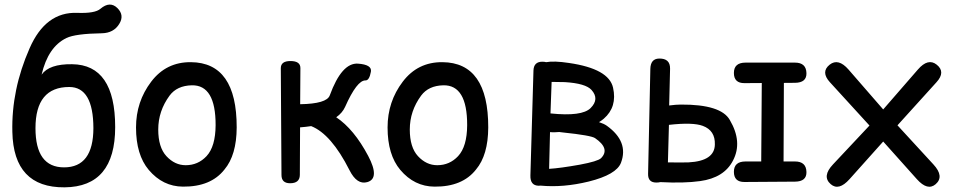

<svg xmlns="http://www.w3.org/2000/svg" viewBox="-20 -780 4125 827"><path d="M107.4 -571.8Q176.3 -730 313 -724.6Q389.2 -721.7 412.6 -742.2Q453.6 -776.9 485.8 -745.1Q517.1 -713.9 493.2 -676.3Q469.2 -637.7 418.5 -636.7Q304.2 -634.8 266.1 -616.2Q187 -578.1 159.2 -458.5Q191.9 -504.9 290.5 -503.4Q476.1 -501.5 476.1 -232.4Q476.1 24.9 258.3 26.9Q38.1 28.8 33.2 -211.9Q28.8 -393.6 107.4 -571.8ZM278.3 -405.3Q132.8 -405.3 132.8 -228Q132.8 -59.1 255.9 -59.1Q381.8 -59.1 382.3 -228Q381.8 -405.3 278.3 -405.3Z M806.2 -412.6Q742.2 -411.1 710.4 -368.2Q661.6 -301.8 661.6 -222.2Q661.6 -145.5 696.8 -107.4Q732.9 -68.4 779.8 -68.4Q833 -68.4 869.6 -107.4Q908.2 -148.9 908.7 -240.7Q909.2 -414.6 806.2 -412.6ZM802.2 -512.2Q1000 -510.7 999.5 -231Q999 -111.8 946.8 -49.8Q888.2 24.9 768.1 23.9Q681.2 23.4 620.6 -48.3Q565.9 -113.3 565.9 -231Q565.9 -342.3 631.3 -428.2Q695.8 -513.2 802.2 -512.2Z M1229.5 9.3Q1192.4 9.3 1192.4 -26.4L1189.5 -486.3Q1189.5 -517.1 1231 -517.1Q1274.4 -517.1 1273.9 -486.3L1272.9 -331.1Q1387.2 -333 1400.4 -369.1Q1452.1 -510.7 1522 -505.9Q1583 -501.5 1577.6 -471.2Q1570.8 -433.1 1554.2 -433.6Q1517.6 -434.6 1466.3 -319.3Q1454.6 -293.5 1428.2 -274.9Q1504.9 -223.6 1565.9 -108.4Q1617.2 -11.2 1562 4.4Q1517.6 17.1 1485.4 -46.9Q1406.7 -202.6 1320.3 -236.8Q1298.3 -233.4 1272.5 -231.4Q1272 -128.9 1271.5 -26.4Q1271 9.3 1229.5 9.3Z M1889.6 -412.6Q1825.7 -411.1 1793.9 -368.2Q1745.1 -301.8 1745.1 -222.2Q1745.1 -145.5 1780.3 -107.4Q1816.4 -68.4 1863.3 -68.4Q1916.5 -68.4 1953.1 -107.4Q1991.7 -148.9 1992.2 -240.7Q1992.7 -414.6 1889.6 -412.6ZM1885.7 -512.2Q2083.5 -510.7 2083 -231Q2082.5 -111.8 2030.3 -49.8Q1971.7 24.9 1851.6 23.9Q1764.6 23.4 1704.1 -48.3Q1649.4 -113.3 1649.4 -231Q1649.4 -342.3 1714.8 -428.2Q1779.3 -513.2 1885.7 -512.2Z M2356 -427.2 2351.1 -291.5Q2486.8 -277.3 2523.9 -314.5Q2563 -353.5 2527.8 -392.6Q2502.4 -420.9 2412.6 -426.3ZM2315.9 -514.2Q2325.2 -514.2 2332.5 -512.2Q2366.2 -518.6 2430.7 -508.8Q2602.5 -483.9 2620.6 -402.3Q2639.2 -319.3 2580.6 -268.6Q2571.3 -260.7 2560.1 -253.9Q2581.5 -247.1 2593.8 -238.3Q2689 -169.9 2654.8 -79.1Q2635.3 -27.8 2515.6 2Q2405.8 28.8 2308.6 19.5Q2304.7 20 2299.8 20Q2263.2 19 2264.6 -24.4L2277.8 -476.6Q2279.3 -514.2 2315.9 -514.2ZM2388.7 -211.4Q2380.4 -210.9 2371.6 -210.4Q2359.4 -210 2349.1 -210.9L2345.2 -52.7Q2393.6 -55.7 2478 -70.8Q2554.2 -85 2568.8 -98.6Q2609.4 -139.6 2543 -185.1Q2525.9 -196.8 2404.3 -209.5Q2396 -210.4 2388.7 -211.4Z M3191.4 -510.3H3404.3Q3452.6 -510.3 3453.6 -464.8Q3454.6 -423.8 3404.3 -423.3L3356.4 -422.9Q3356 -253.4 3355 -84.5H3404.3Q3452.6 -84.5 3453.6 -39.1Q3454.6 2 3404.3 2.4L3187 3.9Q3141.1 4.4 3141.1 -40Q3141.1 -84.5 3191.4 -84.5H3258.8Q3259.8 -253.4 3261.2 -422.4L3187 -421.9Q3141.1 -421.4 3141.1 -465.8Q3141.1 -510.3 3191.4 -510.3ZM2807.1 6.3Q2770.5 6.3 2771.5 -31.2L2781.2 -483.4Q2782.2 -526.9 2818.8 -527.8Q2866.7 -528.8 2866.2 -484.4L2862.3 -325.7Q2893.1 -329.6 2912.6 -329.6Q3085.4 -330.6 3123.5 -263.2Q3179.2 -168.5 3137.2 -88.4Q3099.1 -14.2 2995.6 0Q2926.3 9.8 2824.2 4.4Q2816.9 6.3 2807.1 6.3ZM2856.9 -80.6Q2914.6 -79.6 2945.8 -80.6Q3058.1 -86.4 3059.1 -157.7Q3061 -217.8 3007.3 -237.8Q2964.4 -253.9 2861.3 -242.2Z M3553.7 -501.5Q3590.8 -530.8 3634.8 -480.5L3784.2 -308.6L3933.6 -480.5Q3977.5 -531.2 4014.6 -501.5Q4054.2 -470.2 4013.7 -425.8L3845.7 -240.2L4000.5 -71.8Q4048.3 -20 4010.3 13.2Q3975.6 43.5 3929.2 -8.3L3784.2 -170.4L3639.2 -8.3Q3592.8 43.5 3558.1 13.2Q3519.5 -20.5 3567.9 -71.8L3725.1 -239.3L3554.7 -425.8Q3514.2 -470.2 3553.7 -501.5Z"/></svg>

Font: Comic Relief LRS
Style: Regular
Weight: 400
Designer: Jeff Davis
Foundry: Loudifier
Version: Version 1.0